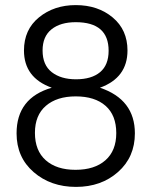

<svg xmlns="http://www.w3.org/2000/svg" viewBox="-20 -717 594 753"><path d="M45 -194Q45 -333 183 -373Q74 -412 74 -519Q74 -601 133 -649Q192 -697 277 -697Q364 -697 422 -648.5Q480 -600 480 -519Q480 -412 372 -373Q509 -327 509 -194Q509 -101 443 -42.5Q377 16 278 16Q179 16 112 -42Q45 -100 45 -194ZM278 -406Q339 -406 372.5 -434Q406 -462 406 -518Q406 -630 277 -630Q217 -630 182 -602Q147 -574 147 -519Q147 -462 183 -434Q219 -406 278 -406ZM276 -51Q351 -51 393.5 -88.5Q436 -126 436 -195Q436 -265 394 -302Q352 -339 277 -339Q203 -339 160 -302Q117 -265 117 -196Q117 -126 159.5 -88.5Q202 -51 276 -51Z"/></svg>

Font: Didact Gothic
Style: Regular
Weight: 400
Designer: Daniel Johnson
Foundry: Daniel Johnson
Version: Version 2.101;PS 002.101;hotconv 1.0.88;makeotf.lib2.5.64775